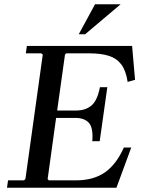

<svg xmlns="http://www.w3.org/2000/svg" viewBox="-20 -887 683 907"><path d="M565 -190H600L530 0H13L18 -35H93L100 -41L182 -629L175 -635H102L107 -670H604L618 -510L583 -500Q575 -553 553.5 -582Q532 -611 495 -623Q458 -635 402 -635H293L287 -629L250 -365H341Q384 -365 412 -388.5Q440 -412 452 -475H487L451 -220H416Q421 -283 400 -306.5Q379 -330 336 -330H245L205 -41L211 -35H338Q422 -35 476 -73Q530 -111 565 -190ZM550 -867 382 -725H352L429 -867Z"/></svg>

Font: Brygada 1918 Medium
Style: Italic
Weight: 500
Italic angle: -8°
Designer: Mateusz Machalski | Borys Kosmynka | Przemek Hoffer
Foundry: NIEPODLEGLA 2018
Version: Version 3.006